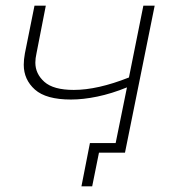

<svg xmlns="http://www.w3.org/2000/svg" viewBox="-20 -540 625 679"><path d="M231 -188Q143 -188 103.5 -223.2Q64 -258.5 64 -311Q64 -329.5 68 -351L102 -520H142L109 -351Q105 -333.5 105 -318.5Q105 -279 137 -250.5Q169 -222 241 -222Q325 -222 436 -266L487 -520H527L422 0H330L306 119H268L298 -34H389L429 -231Q375 -209 324.5 -198.5Q274 -188 231 -188Z"/></svg>

Font: Argentum Sans ExtraLight
Style: Italic
Weight: 200
Italic angle: -11°
Designer: Julieta Ulanovsky (font), Cristiano Sobral (main changes and remaster)
Foundry: Julieta Ulanovsky (font), Cristiano Sobral (main changes and remaster)
Version: Version 2.007;June 15, 2022;FontCreator 14.0.0.2814 64-bit; 